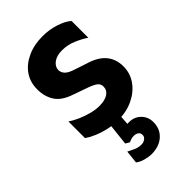

<svg xmlns="http://www.w3.org/2000/svg" viewBox="-227 -579 885 885"><g transform="rotate(-45 216.0 -136.0)"><path d="M210.9 14.6Q177.7 14.6 145.5 7.3Q113.3 0 86.4 -11.7Q59.6 -23.4 43 -35.2V-143.6Q61.5 -130.9 87.9 -119.1Q114.3 -107.4 142.6 -100.1Q170.9 -92.8 194.3 -92.8Q231.4 -92.8 251.5 -106.4Q271.5 -120.1 271.5 -143.6Q271.5 -162.1 254.9 -172.9Q238.3 -183.6 206.1 -194.3L145.5 -215.8Q89.8 -234.4 67.9 -268.6Q45.9 -302.7 45.9 -349.6Q45.9 -396.5 69.8 -431.2Q93.8 -465.8 137.2 -485.8Q180.7 -505.9 235.4 -505.9Q281.2 -505.9 320.8 -492.7Q360.4 -479.5 380.9 -460.9V-351.6Q358.4 -367.2 324.7 -381.8Q291 -396.5 253.9 -396.5Q218.8 -396.5 198.2 -380.9Q177.7 -365.2 177.7 -343.8Q177.7 -328.1 189.9 -314.9Q202.1 -301.8 234.4 -292L290 -273.4Q347.7 -256.8 375 -224.1Q402.3 -191.4 402.3 -143.6Q402.3 -98.6 376.5 -62.5Q350.6 -26.4 307.1 -5.9Q263.7 14.6 210.9 14.6ZM207 234.4Q192.4 234.4 168.9 228.5Q145.5 222.7 129.9 210L136.7 146.5Q152.3 154.3 168.9 162.1Q185.5 169.9 207 169.9Q219.7 169.9 230.5 162.1Q241.2 154.3 241.2 141.6Q241.2 128.9 231.9 122.6Q222.7 116.2 208 116.2Q201.2 116.2 193.4 118.2Q185.5 120.1 175.8 125L156.2 113.3L168.9 -2H231.4L227.5 56.6Q267.6 52.7 293 76.2Q318.4 99.6 318.4 135.7Q318.4 179.7 288.1 207Q257.8 234.4 207 234.4Z"/></g></svg>

Font: Sen
Style: Bold
Weight: 700
Designer: Kosal Sen, Philatype
Foundry: Philatype
Version: Version 2.000;gftools[0.9.31]